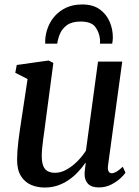

<svg xmlns="http://www.w3.org/2000/svg" viewBox="-20 -830 622 860"><path d="M180 10Q147 10 119 -2Q91 -14 73.8 -41.5Q56.5 -69 56.5 -115.5Q56.5 -132 58 -153.5Q59.5 -175 62.5 -199Q65.5 -223 68.8 -246.5Q72 -270 75.5 -291L103.5 -476L48.5 -504L55 -539L198 -559L219 -548L184.5 -288.5Q182 -267.5 179 -246.2Q176 -225 173.2 -204.5Q170.5 -184 168.8 -165.8Q167 -147.5 167 -133Q167 -103 174 -86.2Q181 -69.5 194.5 -62.8Q208 -56 227 -56Q252 -56 277.8 -70.2Q303.5 -84.5 326.2 -107.2Q349 -130 365 -155.5L419 -554H527.5L464 -90Q461.5 -71.5 466.2 -62.8Q471 -54 480 -54Q489.5 -54 501 -60.5Q512.5 -67 530 -83L542 -56.5Q537 -48 520.2 -32.2Q503.5 -16.5 478.5 -3.5Q453.5 9.5 422.5 9.5Q389.5 9.5 374 -7Q358.5 -23.5 359 -50.5Q359 -53 359.2 -58.5Q359.5 -64 360.5 -71.2Q361.5 -78.5 362.2 -86Q363 -93.5 364 -99.5L362.5 -100.5Q348 -79.5 329.5 -59.8Q311 -40 288.2 -24.2Q265.5 -8.5 238.5 0.8Q211.5 10 180 10ZM182.5 -634.5Q182.5 -639 182.5 -643Q182.5 -647 182.5 -651Q184 -679.5 194.8 -707.5Q205.5 -735.5 226.2 -758.8Q247 -782 277.2 -796Q307.5 -810 349 -810Q395.5 -810 425.8 -788.8Q456 -767.5 470.8 -733.5Q485.5 -699.5 485.5 -662Q485.5 -655 484.5 -647.2Q483.5 -639.5 482.5 -634.5H427.5Q428 -639 428.2 -643.5Q428.5 -648 428 -653.5Q424.5 -686 406.5 -709.8Q388.5 -733.5 341 -733.5Q302.5 -733.5 280.5 -717.8Q258.5 -702 248.8 -679Q239 -656 236.5 -634.5Z"/></svg>

Font: Merriweather 36pt Medium
Style: Italic
Weight: 500
Italic angle: -7.8°
Version: Version 2.101